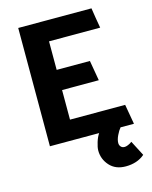

<svg xmlns="http://www.w3.org/2000/svg" viewBox="-131 -765 844 1066"><g transform="rotate(-15 291.5 -231.5)"><path d="M562 0H485Q473 14 461.5 38Q450 62 450 81Q450 93 457.5 102Q465 111 480 111Q487 111 498.5 106.5Q510 102 522 93L567 180Q545 199 517.5 208Q490 217 458 217Q399 217 365.5 179.5Q332 142 332 93Q332 74 341 45.5Q350 17 362 0H79V-680H500Q504 -651 509 -622Q514 -593 519 -564H225V-400H416L436 -284H225V-114H542Z"/></g></svg>

Font: Palanquin Dark Medium
Style: Regular
Weight: 500
Designer: Pria Ravichandran
Version: Version 1.001